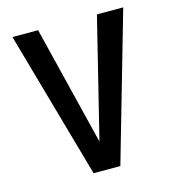

<svg xmlns="http://www.w3.org/2000/svg" viewBox="-101 -746 758 832"><g transform="rotate(-15 278.5 -330.5)"><path d="M217 0 30 -661H145L277 -126L409 -661H527L337 0Z"/></g></svg>

Font: Lexend Medium
Style: Regular
Weight: 500
Designer: Bonnie Shaver-Troup, Thomas Jockin
Foundry: Lexend
Version: Version 1.005